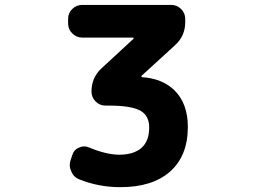

<svg xmlns="http://www.w3.org/2000/svg" viewBox="-20 -776 1040 786"><path d="M472.7 -9.8Q383.8 -9.8 303.7 -42Q280.3 -51.8 271.5 -75.2Q265.6 -87.9 265.6 -100.6Q265.6 -111.3 269.5 -122.1L276.4 -142.6Q283.2 -164.1 303.7 -171.9Q314.5 -176.8 324.2 -176.8Q335 -176.8 345.7 -171.9Q413.1 -143.6 466.8 -142.6Q527.3 -142.6 559.6 -170.9Q590.8 -199.2 590.8 -253.9Q590.8 -301.8 555.7 -322.3Q518.6 -343.8 423.8 -343.8H411.1Q387.7 -343.8 371.1 -360.8Q354.5 -377.9 354.5 -401.4Q354.5 -459 396.5 -497.1L526.4 -617.2Q527.3 -618.2 526.9 -620.1Q526.4 -622.1 524.4 -622.1H316.4Q293 -622.1 275.9 -639.2Q258.8 -656.2 258.8 -679.7V-698.2Q258.8 -722.7 275.9 -739.3Q293 -755.9 316.4 -755.9H680.7Q704.1 -755.9 721.2 -739.3Q738.3 -722.7 738.3 -698.2V-685.5Q738.3 -627.9 695.3 -589.8L559.6 -465.8Q558.6 -463.9 559.1 -462.4Q559.6 -460.9 561.5 -460Q642.6 -455.1 693.4 -407.2Q749 -352.5 749 -256.8Q749 -137.7 675.8 -73.2Q603.5 -9.8 472.7 -9.8Z"/></svg>

Font: Rounded Mgen+ 2m bold
Style: Bold
Weight: 700
Designer: [Source Han Sans]
Ryoko NISHIZUKA  (kana & ideographs); Paul D. Hunt (Latin, Greek & Cyrillic); Wenlong ZHANG  (bopomofo
Version: Version 1.059.20150602